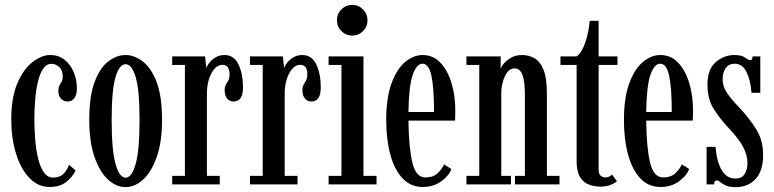

<svg xmlns="http://www.w3.org/2000/svg" viewBox="-20 -754 3166 785"><path d="M182.5 10.5Q135.5 10.5 100.2 -26.5Q65 -63.5 45.5 -126Q26 -188.5 26 -265.5Q26 -356.5 51.5 -414.8Q77 -473 114 -501Q151 -529 185 -529Q220 -529 244.5 -509.2Q269 -489.5 281.8 -458.2Q294.5 -427 294.5 -392.5Q294.5 -367 284.2 -353Q274 -339 257 -339Q239.5 -339 229 -351Q218.5 -363 218.5 -383.5Q218.5 -396 222.8 -403.8Q227 -411.5 231.8 -419.5Q236.5 -427.5 236.5 -441Q236.5 -465.5 222.8 -479.2Q209 -493 190 -493Q169.5 -493 156 -472.5Q142.5 -452 134.8 -418.8Q127 -385.5 123.8 -346Q120.5 -306.5 120.5 -269Q120.5 -228 123.8 -185.8Q127 -143.5 135.5 -107.5Q144 -71.5 159 -49.8Q174 -28 197 -28Q224.5 -28 239.5 -43.2Q254.5 -58.5 262 -80L289 -57.5Q279 -33.5 252.8 -11.5Q226.5 10.5 182.5 10.5Z M493.5 11Q455 11 421.2 -20.2Q387.5 -51.5 366.2 -112.8Q345 -174 345 -263.5Q345 -361.5 367 -419.5Q389 -477.5 423.2 -503.2Q457.5 -529 493.5 -529Q529 -529 563.2 -503.2Q597.5 -477.5 620 -419.5Q642.5 -361.5 642.5 -263.5Q642.5 -174 621 -112.8Q599.5 -51.5 565.5 -20.2Q531.5 11 493.5 11ZM493.5 -27.5Q519 -27.5 534.8 -84Q550.5 -140.5 550.5 -263.5Q550.5 -385.5 534.8 -438.5Q519 -491.5 493.5 -491.5Q468 -491.5 452.2 -438.5Q436.5 -385.5 436.5 -263.5Q436.5 -140.5 452.2 -84Q468 -27.5 493.5 -27.5Z M684 0V-35H736V-488.5H684V-523.5H818.5L823.5 -476Q825 -482.5 834.2 -495.2Q843.5 -508 859.8 -518.5Q876 -529 897.5 -529Q937 -529 955.2 -490.5Q973.5 -452 973.5 -396.5Q973.5 -339 935 -339Q918.5 -339 908.5 -351.2Q898.5 -363.5 898.5 -386Q898.5 -399.5 903.5 -408Q908.5 -416.5 913.5 -425.5Q918.5 -434.5 918.5 -449.5Q918.5 -489 889.5 -489Q863.5 -489 844.8 -454.8Q826 -420.5 826 -370V-35H878.5V0Z M1002 0V-35H1054V-488.5H1002V-523.5H1136.5L1141.5 -476Q1143 -482.5 1152.2 -495.2Q1161.5 -508 1177.8 -518.5Q1194 -529 1215.5 -529Q1255 -529 1273.2 -490.5Q1291.5 -452 1291.5 -396.5Q1291.5 -339 1253 -339Q1236.5 -339 1226.5 -351.2Q1216.5 -363.5 1216.5 -386Q1216.5 -399.5 1221.5 -408Q1226.5 -416.5 1231.5 -425.5Q1236.5 -434.5 1236.5 -449.5Q1236.5 -489 1207.5 -489Q1181.5 -489 1162.8 -454.8Q1144 -420.5 1144 -370V-35H1196.5V0Z M1420.5 -608.5Q1394 -608.5 1375.8 -626.8Q1357.5 -645 1357.5 -671.5Q1357.5 -697 1375.8 -715.5Q1394 -734 1420.5 -734Q1446 -734 1464.2 -715.5Q1482.5 -697 1482.5 -671.5Q1482.5 -645 1464.2 -626.8Q1446 -608.5 1420.5 -608.5ZM1323.5 0V-35H1376V-488.5H1323.5V-523.5H1466V-35H1519.5V0Z M1709 10.5Q1659 10.5 1625.8 -25Q1592.5 -60.5 1575.8 -122.2Q1559 -184 1559 -263Q1559 -354.5 1580.8 -413.5Q1602.5 -472.5 1636.8 -500.8Q1671 -529 1707.5 -529Q1751 -529 1780.8 -497.5Q1810.5 -466 1826 -414.5Q1841.5 -363 1841.5 -302.5Q1841.5 -292 1841.2 -281.8Q1841 -271.5 1840.5 -261H1650Q1651 -153.5 1665.5 -91Q1680 -28.5 1719 -28.5Q1751.5 -28.5 1769.8 -46.2Q1788 -64 1795.5 -82L1825.5 -63Q1815.5 -35 1783.5 -12.2Q1751.5 10.5 1709 10.5ZM1707.5 -493.5Q1683 -493.5 1667.2 -447.5Q1651.5 -401.5 1650 -296H1754.5Q1754.5 -395.5 1743.8 -444.5Q1733 -493.5 1707.5 -493.5Z M1887 0V-35H1939.5V-488.5H1887V-523.5H2027V-471Q2029 -481 2040.2 -494.5Q2051.5 -508 2070.2 -518.5Q2089 -529 2115 -529Q2141 -529 2164 -516.8Q2187 -504.5 2201.5 -470.5Q2216 -436.5 2216 -371.5V-35H2267.5V0H2085.5V-35H2126V-365.5Q2126 -423 2115.8 -448.8Q2105.5 -474.5 2083.5 -474.5Q2060 -474.5 2045 -443.8Q2030 -413 2029.5 -374V-35H2069V0Z M2435 9Q2410.5 9 2388 0.8Q2365.5 -7.5 2351.5 -30Q2337.5 -52.5 2337.5 -95.5V-488.5H2271.5V-523.5H2337.5Q2359 -538.5 2373.2 -581.2Q2387.5 -624 2391 -669H2427.5V-523.5H2504.5V-488.5H2427.5V-63.5Q2427.5 -42 2436.2 -35.2Q2445 -28.5 2454 -28.5Q2464 -28.5 2471.2 -32.2Q2478.5 -36 2482 -40.5L2502.5 -13Q2491 -3.5 2474.2 2.8Q2457.5 9 2435 9Z M2681 10.5Q2631 10.5 2597.8 -25Q2564.5 -60.5 2547.8 -122.2Q2531 -184 2531 -263Q2531 -354.5 2552.8 -413.5Q2574.5 -472.5 2608.8 -500.8Q2643 -529 2679.5 -529Q2723 -529 2752.8 -497.5Q2782.5 -466 2798 -414.5Q2813.5 -363 2813.5 -302.5Q2813.5 -292 2813.2 -281.8Q2813 -271.5 2812.5 -261H2622Q2623 -153.5 2637.5 -91Q2652 -28.5 2691 -28.5Q2723.5 -28.5 2741.8 -46.2Q2760 -64 2767.5 -82L2797.5 -63Q2787.5 -35 2755.5 -12.2Q2723.5 10.5 2681 10.5ZM2679.5 -493.5Q2655 -493.5 2639.2 -447.5Q2623.5 -401.5 2622 -296H2726.5Q2726.5 -395.5 2715.8 -444.5Q2705 -493.5 2679.5 -493.5Z M2988.5 11Q2961 11 2946.8 4.2Q2932.5 -2.5 2925 -9.5Q2917.5 -16.5 2911 -16.5Q2899.5 -16.5 2899.5 0H2869V-153.5H2905.5Q2910 -95 2930 -59.5Q2950 -24 2987 -24Q3013.5 -24 3024.8 -43Q3036 -62 3036 -86Q3036 -121.5 3017.5 -154.8Q2999 -188 2961 -228.5Q2924.5 -267 2898.5 -307.8Q2872.5 -348.5 2872.5 -408.5Q2872.5 -470.5 2906.2 -499.8Q2940 -529 2981.5 -529Q3013 -529 3026.2 -518.5Q3039.5 -508 3048 -508Q3056.5 -508 3057 -523.5H3088.5V-374.5H3052.5Q3048.5 -427.5 3031.8 -460.5Q3015 -493.5 2983.5 -493.5Q2959.5 -493.5 2947 -475.5Q2934.5 -457.5 2934.5 -431.5Q2934.5 -400 2953.2 -372.8Q2972 -345.5 3007 -309.5Q3047.5 -266 3073.8 -222.2Q3100 -178.5 3100 -120.5Q3100 -56.5 3069.8 -22.8Q3039.5 11 2988.5 11Z"/></svg>

Font: Imbue 10pt Medium
Style: Regular
Weight: 500
Designer: Tyler Finck
Foundry: Etcetera Type Company
Version: Version 1.102; ttfautohint (v1.8.3)